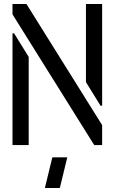

<svg xmlns="http://www.w3.org/2000/svg" viewBox="-20 -720 569 953"><path d="M202.8 213 239.8 61H314L277 213ZM447.6 0 42 -648.8V-700H111.4L487 -99V0ZM42 0V-554.4H50L122.4 -437.6V0ZM479 -195.2 406.6 -312.6V-700H487V-195.2Z"/></svg>

Font: Stick No Bills ExtraLight
Style: Regular
Weight: 200
Designer: Kosala Senevirathne, Siva Puranthara, Lasantha Premarathna, Tharique Azeez
Foundry: mooniak
Version: Version 2.000